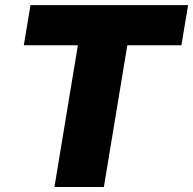

<svg xmlns="http://www.w3.org/2000/svg" viewBox="-20 -748 772 768"><path d="M75.2 -566.9 102.1 -727.5H732.4L705.6 -566.9H489.3L395.5 0H197.8L291.5 -566.9Z"/></svg>

Font: Inter 16pt Black
Style: Italic
Weight: 900
Italic angle: -9.3988°
Version: Version 4.001;git-66647c0bb